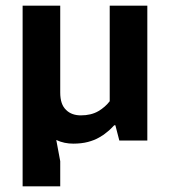

<svg xmlns="http://www.w3.org/2000/svg" viewBox="-20 -497 601 679"><path d="M368 -139V-477H501V0H402L388 -54H384C377 -47 370 -39 361 -32C352 -24 342 -17 331 -11C319 -4 306 1 291 5C276 9 258 11 239 11C218 11 198 7 179 -2L193 73V162H60V-477H193V-170C193 -141 200 -121 214 -108C227 -95 245 -89 266 -89C290 -89 311 -94 328 -104C345 -114 358 -126 368 -139Z"/></svg>

Font: Holmes&Hills Bold
Style: Bold
Weight: 500
Designer: Noopur Datye, Girish Dalvi, Yashodeep Gholap, Pallavi Karambelkar
Foundry: Ek Type
Version: ""